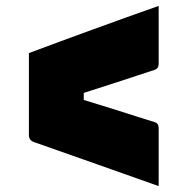

<svg xmlns="http://www.w3.org/2000/svg" viewBox="-20 -626 640 651"><path d="M78 -446Q182 -485 297.5 -527Q413 -569 518 -606V-409Q518 -394 504 -389Q486 -383 446 -370Q406 -357 357.5 -341Q309 -325 264 -311V-287Q308 -274 357 -258.5Q406 -243 446.5 -230Q487 -217 504 -212Q518 -208 518 -192V5Q412 -33 307.5 -69.5Q203 -106 96 -144Q78 -150 78 -168Z"/></svg>

Font: Recursive Mn Lnr St XBk
Style: Regular
Weight: 1000
Monospace: yes
Version: Version 1.079;hotconv 1.0.112;makeotfexe 2.5.65598; ttfautoh